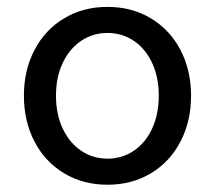

<svg xmlns="http://www.w3.org/2000/svg" viewBox="-20 -516 611 546"><path d="M48 -243.9Q48 -316.3 78.1 -373.9Q108.3 -431.5 162.3 -463.9Q216.3 -496.4 285.7 -496.4Q355 -496.4 409.1 -463.9Q463.1 -431.5 493.2 -373.9Q523.3 -316.3 523.3 -243.9Q523.3 -170.9 493.2 -113.3Q463.1 -55.6 409.1 -23.2Q355 9.3 285.7 9.3Q216.3 9.3 162.3 -23.2Q108.3 -55.6 78.1 -113.3Q48 -170.9 48 -243.9ZM431.5 -243.9Q431.5 -296.9 412.5 -337.3Q393.5 -377.8 360.2 -400.1Q327 -422.3 285.7 -422.3Q244.3 -422.3 211.1 -400.1Q177.8 -377.8 158.5 -337.3Q139.2 -296.9 139.2 -243.9Q139.2 -190.9 158.5 -150.1Q177.8 -109.3 211.1 -87.1Q244.3 -64.8 285.7 -64.8Q327 -64.8 360.2 -87.1Q393.5 -109.3 412.5 -150.1Q431.5 -190.9 431.5 -243.9Z"/></svg>

Font: SN Pro Thin
Style: Regular
Weight: 200
Designer: Tobias Whetton
Foundry: Supernotes
Version: Version 1.003;Glyphs 3.3 (3324)